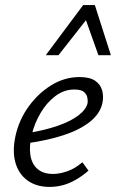

<svg xmlns="http://www.w3.org/2000/svg" viewBox="-20 -726 456 755"><path d="M175 9Q123 9 88 -16.5Q53 -42 40.5 -87Q28 -132 41 -192Q55 -255 92.5 -307Q130 -359 182 -391Q234 -423 293 -423Q333 -423 354 -408.5Q375 -394 381.5 -371Q388 -348 383 -322Q374 -279 333.5 -247Q293 -215 230 -194.5Q167 -174 89 -163L91 -203Q157 -214 207.5 -231.5Q258 -249 288 -272Q318 -295 324 -319Q326 -329 323.5 -342Q321 -355 310 -364.5Q299 -374 272 -374Q232 -374 198 -348.5Q164 -323 140 -282.5Q116 -242 105 -197Q94 -151 99.5 -116Q105 -81 127.5 -61.5Q150 -42 189 -42Q214 -42 244.5 -52.5Q275 -63 304 -88L328 -55Q305 -35 279.5 -20Q254 -5 228 2Q202 9 175 9ZM160 -509 307 -706H353L334 -667L210 -509ZM367 -509 311 -666 307 -706H353L416 -509Z"/></svg>

Font: Ysabeau Infant
Style: Italic
Weight: 400
Italic angle: -12°
Designer: Christian Thalmann (Catharsis Fonts)
Version: Version 2.001;gftools[0.9.30]; featfreeze: ss01,ss02,lnum